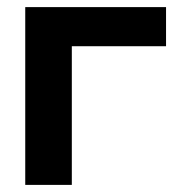

<svg xmlns="http://www.w3.org/2000/svg" viewBox="-20 -520 510 540"><path d="M51 0H182V-390H447V-500H51Z"/></svg>

Font: LT Wave Alt Bold
Style: Regular
Weight: 700
Designer: Daniel Lyons
Version: Version 2.5 (Glyphs App)